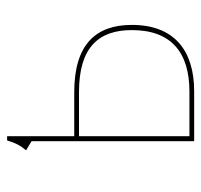

<svg xmlns="http://www.w3.org/2000/svg" viewBox="-33 -525 558 532"><g transform="rotate(-90 246.0 -259.0)"><path d="M256.6 -332.3H134.7V-518.3H122.9C116 -494.7 107.6 -479.7 95.4 -465.8L120.7 -450.6V0H259.1C372.4 0 443 -55.7 443 -172.7C443 -272 389.4 -332.3 256.6 -332.3ZM257.8 -13.1H134.7V-319.1H257C381.6 -319.1 428.6 -264 428.6 -172.7C428.6 -63.3 366.4 -13.1 257.8 -13.1Z"/></g></svg>

Font: Fira Sans Hair
Style: Regular
Weight: 100
Designer: bBox Type GmbH & Carrois Corporate GbR & Edenspiekermann AG
Foundry: bBox Type GmbH & Carrois Corporate GbR & Edenspiekermann AG
Version: Version 4.300;PS 004.300;hotconv 1.0.88;makeotf.lib2.5.64775